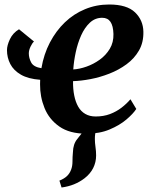

<svg xmlns="http://www.w3.org/2000/svg" viewBox="-20 -584 676 853"><path d="M253.5 249 244 218.5Q266 209.5 278 197.8Q290 186 296 169.5Q302 154 302 133.8Q302 113.5 304 92Q305 56 322.8 34.2Q340.5 12.5 354 -5.5L430 -48Q414.5 -29 407.8 -8.8Q401 11.5 401.5 35Q401.5 49.5 404.2 68.8Q407 88 407 106.5Q407 137 393.8 163Q380.5 189 355 208.5Q334 224.5 308.8 234.8Q283.5 245 253.5 249ZM131 -399.5Q123 -392.5 115.5 -376.5Q108 -360.5 108 -347Q108 -326.5 118.5 -306.5Q129 -286.5 164 -281Q174.5 -343 201.5 -394.8Q228.5 -446.5 268 -484.5Q307.5 -522.5 357.8 -543.2Q408 -564 465 -564Q543.5 -564 579.8 -529.2Q616 -494.5 617 -443Q618 -395.5 597.5 -359.8Q577 -324 542.2 -298.5Q507.5 -273 465.8 -256.8Q424 -240.5 381.8 -232.5Q339.5 -224.5 304.5 -223.5Q304 -188.5 309.8 -159.8Q315.5 -131 327.5 -110Q339.5 -89 359 -77.8Q378.5 -66.5 405 -66.5Q440 -66.5 468.5 -77.2Q497 -88 519.8 -105.5Q542.5 -123 559.5 -143L585.5 -100Q571.5 -78.5 541.5 -53Q511.5 -27.5 467 -8.8Q422.5 10 364 10Q289 10 243.5 -22Q198 -54 177.8 -104.2Q157.5 -154.5 158 -209.5Q158 -214.5 158.2 -219.5Q158.5 -224.5 158.5 -229.5Q105.5 -233.5 73 -252.2Q40.5 -271 25.8 -299.5Q11 -328 11 -361.5Q11 -382 24 -409.8Q37 -437.5 64.5 -454ZM434 -505Q402.5 -505 379.2 -483.2Q356 -461.5 340.5 -426.8Q325 -392 316.5 -352Q308 -312 305.5 -275.5Q333 -277 364.2 -288Q395.5 -299 423 -318.8Q450.5 -338.5 467.8 -367.2Q485 -396 484 -433Q483 -469 470.8 -487Q458.5 -505 434 -505Z"/></svg>

Font: Merriweather 28pt
Style: Bold Italic
Weight: 700
Italic angle: -7.8°
Version: Version 2.101